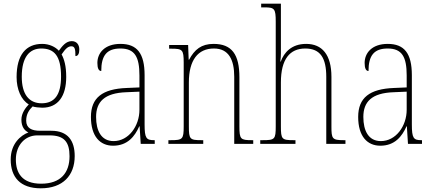

<svg xmlns="http://www.w3.org/2000/svg" viewBox="-20 -780 2351 1041"><path d="M201 241C320 241 385 172 385 66C385 -17 348 -71 258 -71H197C152 -71 122 -85 122 -126C122 -163 139 -185 157 -203C167 -199 194 -196 209 -196C295 -196 339 -259 339 -363C339 -423 328 -459 314 -485C335 -516 349 -529 367 -529C386 -529 389 -513 389 -476C403 -476 410 -489 410 -512C410 -536 397 -557 369 -557C337 -557 317 -529 299 -505C281 -525 248 -542 209 -542C121 -542 70 -483 70 -362C70 -295 95 -238 136 -214C119 -196 96 -167 96 -131C96 -92 114 -71 134 -62C92 -46 38 -1 38 85C38 180 89 241 201 241ZM206 -220C137 -220 98 -269 98 -364C98 -472 141 -517 204 -517C274 -517 311 -477 311 -365C311 -265 275 -220 206 -220ZM203 216C98 216 66 156 66 85C66 7 116 -46 182 -46H249C329 -46 357 -9 357 67C357 156 310 216 203 216Z M593 10C672 10 711 -41 735 -95H737L743 0H819V-20H815C773 -20 764 -31 764 -105V-372C764 -491 723 -542 633 -542C547 -542 508 -492 508 -439C508 -410 515 -395 529 -395C529 -479 559 -517 633 -517C711 -517 736 -471 736 -371V-306L667 -303C535 -298 473 -250 473 -146C473 -40 523 10 593 10ZM596 -15C529 -15 501 -71 501 -146C501 -227 545 -276 666 -280L736 -283V-185C736 -96 677 -15 596 -15Z M893 0H1082V-20H1073C1009 -20 1004 -25 1004 -95V-333C1004 -454 1053 -517 1140 -517C1220 -517 1250 -456 1250 -364V0H1353V-20H1346C1284 -20 1278 -25 1278 -95V-361C1278 -485 1237 -542 1138 -542C1072 -542 1035 -512 1005 -456H1003L1000 -536H897V-516H909C969 -516 976 -511 976 -441V-95C976 -25 970 -20 906 -20H893Z M1391 0H1582V-20H1572C1508 -20 1503 -25 1503 -95V-333C1503 -460 1552 -517 1635 -517C1718 -517 1749 -464 1749 -363V0H1853V-20H1843C1781 -20 1777 -28 1777 -94V-363C1777 -484 1726 -542 1640 -542C1560 -542 1520 -495 1502 -446H1500C1502 -462 1503 -478 1503 -491V-760H1396V-740H1415C1468 -740 1475 -733 1475 -663V-95C1475 -25 1470 -20 1405 -20H1391Z M2042 10C2121 10 2160 -41 2184 -95H2186L2192 0H2268V-20H2264C2222 -20 2213 -31 2213 -105V-372C2213 -491 2172 -542 2082 -542C1996 -542 1957 -492 1957 -439C1957 -410 1964 -395 1978 -395C1978 -479 2008 -517 2082 -517C2160 -517 2185 -471 2185 -371V-306L2116 -303C1984 -298 1922 -250 1922 -146C1922 -40 1972 10 2042 10ZM2045 -15C1978 -15 1950 -71 1950 -146C1950 -227 1994 -276 2115 -280L2185 -283V-185C2185 -96 2126 -15 2045 -15Z"/></svg>

Font: Noto Serif Hebrew Condensed Thin
Style: Regular
Weight: 100
Width: 3
Designer: Monotype Design Team
Foundry: Monotype Imaging Inc.
Version: Version 2.004